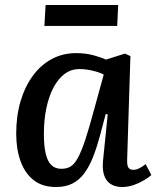

<svg xmlns="http://www.w3.org/2000/svg" viewBox="-20 -736 631 770"><path d="M490 -98Q489 -74 494.5 -64.5Q500 -55 515 -55Q526 -55 538.5 -61Q551 -67 564 -78L587 -34Q576 -24 556.5 -12.5Q537 -1 515 6.5Q493 14 470 14Q443 14 424.5 2.5Q406 -9 398 -32Q390 -55 393 -90L412 -277L404 -279L381 -192Q368 -144 353 -106Q338 -68 318 -41Q298 -14 270.5 0Q243 14 205 14Q150 14 115 -13.5Q80 -41 62.5 -89.5Q45 -138 45 -200Q45 -271 62.5 -330Q80 -389 112 -432.5Q144 -476 188 -499.5Q232 -523 285 -523Q323 -523 354.5 -514.5Q386 -506 405 -497L481 -521L503 -511ZM226 -59Q248 -59 263.5 -68.5Q279 -78 293 -104Q307 -130 323 -178.5Q339 -227 360 -306L396 -437Q379 -446 351.5 -452.5Q324 -459 299 -459Q265 -459 239 -439.5Q213 -420 194.5 -385Q176 -350 166 -302.5Q156 -255 156 -199Q156 -150 163.5 -119Q171 -88 186.5 -73.5Q202 -59 226 -59ZM163 -716H454L450 -632H158Z"/></svg>

Font: Literata Medium
Style: Italic
Weight: 500
Italic angle: -2°
Designer: Latin by Veronika Burian and Jose Scaglione. Greek by Irene Vlachou. Cyrillic by Vera Evstafieva
Foundry: TypeTogether
Version: Version 3.103;gftools[0.9.29]